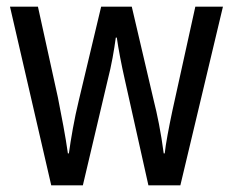

<svg xmlns="http://www.w3.org/2000/svg" viewBox="-20 -557 699 577"><path d="M355 -318 426 0H522L650 -537H567L498 -224C487 -172 478 -124 475 -96H472C464 -158 452 -216 442 -255L376 -537H284L217 -256C203 -199 193 -139 187 -96H184C177 -147 165 -208 154 -264L94 -537H10L134 0H229L304 -318C315 -360 323 -407 328 -444H331C336 -409 345 -362 355 -318Z"/></svg>

Font: Noto Sans Khmer Condensed
Style: Regular
Weight: 400
Width: 3
Designer: Danh Hong and the Monotype Design Team
Foundry: Monotype Imaging Inc.
Version: Version 2.004